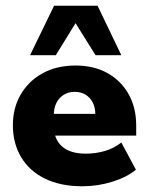

<svg xmlns="http://www.w3.org/2000/svg" viewBox="-20 -641 521 671"><path d="M268 10Q192 10 137.5 -16.5Q83 -43 54 -91.5Q25 -140 25 -203Q25 -264 52.5 -311Q80 -358 129 -385Q178 -412 244 -412Q309 -412 356.5 -385Q404 -358 430 -311Q456 -264 456 -202V-167H102V-243H313Q313 -265 304.5 -282Q296 -299 280 -309.5Q264 -320 241 -320Q218 -320 201.5 -309Q185 -298 176.5 -280Q168 -262 168 -238V-202Q168 -155 196.5 -129.5Q225 -104 280 -104Q315 -104 347 -113.5Q379 -123 404 -143L455 -48Q424 -22 373 -6Q322 10 268 10ZM85 -448 169 -621H321L404 -448H314L244 -560L175 -448Z"/></svg>

Font: Rokkitt ExtraBold
Style: Regular
Weight: 800
Version: Version 3.103